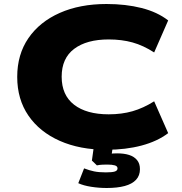

<svg xmlns="http://www.w3.org/2000/svg" viewBox="-20 -736 907 959"><path d="M512 12Q379 12 278.5 -32.5Q178 -77 122 -158.5Q66 -240 66 -352Q66 -464 122 -545.5Q178 -627 278.5 -671.5Q379 -716 512 -716Q608 -716 687 -696Q766 -676 820 -634L750 -474Q696 -509 642 -524Q588 -539 523 -539Q413 -539 350.5 -492Q288 -445 288 -353Q288 -261 350 -213Q412 -165 523 -165Q588 -165 642 -180.5Q696 -196 750 -230L820 -71Q766 -30 687 -9Q608 12 512 12ZM513 203Q474 203 435.5 197Q397 191 371 179L400 105Q426 115 450 120Q474 125 509 125Q541 125 554 120.5Q567 116 567 105Q567 94 553.5 90Q540 86 516 86Q507 86 492.5 86.5Q478 87 464 90L439 66L451 -20H546L534 60L490 40Q508 35 526 32.5Q544 30 565 30Q600 30 625 38Q650 46 664.5 63.5Q679 81 679 109Q679 141 659.5 162Q640 183 603 193Q566 203 513 203Z"/></svg>

Font: Nunito Sans 10pt Expanded Black
Style: Regular
Weight: 900
Width: 7
Designer: Vernon Adams
Foundry: Vernon Adams
Version: Version 3.101;gftools[0.9.27]